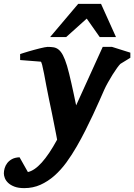

<svg xmlns="http://www.w3.org/2000/svg" viewBox="-101 -742 693 991"><path d="M520 -412.1Q514.2 -406.2 502.9 -390.9Q491.7 -375.5 479.7 -356.2Q467.8 -336.9 456.3 -316.4Q444.8 -295.9 438 -280.8Q427.2 -256.8 412.4 -222.9Q397.5 -189 379.2 -149.9Q360.8 -110.8 339.6 -68.6Q318.4 -26.4 294.9 14.2Q270 57.6 241.5 96.7Q212.9 135.7 179.7 165Q146.5 194.3 107.9 211.7Q69.3 229 23.9 229Q-6.3 229 -26.6 221.2Q-46.9 213.4 -59.1 201.7Q-71.3 189.9 -76.2 176.8Q-81.1 163.6 -81.1 152.8Q-81.1 140.6 -77.1 126.5Q-73.2 112.3 -63.7 99.9Q-54.2 87.4 -38.8 79.1Q-23.4 70.8 0 69.8L43 146Q110.8 131.3 193.8 -21Q192.9 -26.9 189 -46.9Q185.1 -66.9 179.4 -95.7Q173.8 -124.5 166.7 -159.4Q159.7 -194.3 151.9 -230Q144.5 -264.2 138.2 -298.8Q131.8 -333.5 126.5 -361.3Q121.1 -389.2 116.7 -406.5Q112.3 -423.8 108.9 -423.8L2.9 -432.1V-462.9Q8.8 -464.8 20 -468.5Q31.2 -472.2 45.4 -476.3Q59.6 -480.5 74.7 -484.6Q89.8 -488.8 103.8 -492.2Q117.7 -495.6 128.7 -497.8Q139.6 -500 145 -500Q161.6 -500 175.5 -497.8Q189.5 -495.6 201.4 -486.1Q213.4 -476.6 223.9 -456.8Q234.4 -437 245.1 -401.9Q250 -384.8 255.9 -361.6Q261.7 -338.4 267.6 -311.8Q273.4 -285.2 279.8 -256.3Q286.1 -227.5 292 -198.2L429.2 -500H477.1L571.8 -470.2V-443.8ZM413.6 -550.8 346.7 -646 240.7 -550.8H157.7L302.7 -722.2H420.4L497.6 -550.8Z"/></svg>

Font: Charis SIL Afr
Style: Bold Italic
Weight: 700
Italic angle: -11°
Foundry: SIL International
Version: Version 5.000